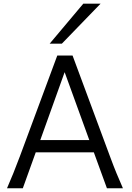

<svg xmlns="http://www.w3.org/2000/svg" viewBox="-20 -1011 707 1031"><path d="M87.4 -173.3 287.6 -712.9H369.6L569.8 -173.3Q591.8 -113.8 606 -79.8Q620.1 -45.9 640.1 0H554.2L483.9 -192.9H171.9L102.5 0H17.6Q50.8 -75.2 87.4 -173.3ZM327.1 -623.5 196.3 -258.8H459.5ZM520 -991.2 312 -776.4H246.6L427.2 -991.2Z"/></svg>

Font: Lesson One Light
Style: Regular
Weight: 300
Designer: But Ko, Victor Gaultney, Annie Olsen, Julie Remington, Don Collingsworth, Eric Hays, Becca Hirsbrunner
Version: Version 1.100